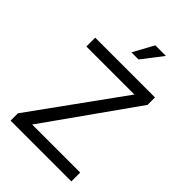

<svg xmlns="http://www.w3.org/2000/svg" viewBox="-266 -1032 1140 1140"><g transform="rotate(45 304.0 -462.0)"><path d="M55.7 -629.4V-703.6H557.6V-641.1L155.8 -74.2H559.1V0H48.8V-61.5L459 -629.4ZM340.3 -923.8H429.2L329.1 -793.9H269.5Z"/></g></svg>

Font: Metrophobic
Style: Regular
Weight: 400
Designer: Vernon Adams
Foundry: Vernon Adams
Version: Version 3.200; ttfautohint (v1.8.4.7-5d5b);gftools[0.9.23]